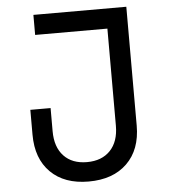

<svg xmlns="http://www.w3.org/2000/svg" viewBox="-56 -851 812 916"><g transform="rotate(-5 350.0 -392.5)"><path d="M332 15Q216 15 150 -50.5Q84 -116 84 -231V-350H181V-239Q181 -163 221 -120.5Q261 -78 332 -78Q403 -78 443.5 -120.5Q484 -163 484 -239V-704H138V-800H583V-231Q583 -116 516 -50.5Q449 15 332 15Z"/></g></svg>

Font: Martian Mono Light
Style: Regular
Weight: 300
Monospace: yes
Designer: Roman Shamin
Foundry: Evil Martians
Version: Version 1.000; ttfautohint (v1.8.4.7-5d5b)